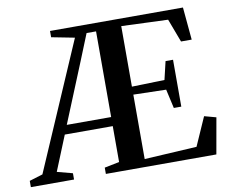

<svg xmlns="http://www.w3.org/2000/svg" viewBox="-134 -845 1137 948"><g transform="rotate(-10 434.0 -371.5)"><path d="M-53.5 0V-31.5L13.5 -52L289 -689L173.5 -711.5V-743H840L855 -579.5H801.5L757.5 -696.5L524 -705.5V-402L688 -406.5L709.5 -497.5H747V-262.5H709.5L688 -358L524 -362V-39L786.5 -54L849.5 -196.5L908.5 -180.5L876.5 0H322.5V-31.5L397 -46.5V-226.5H156.5L85.5 -52L163 -31.5V0ZM174.5 -272H397V-701.5H349.5L296 -569Z"/></g></svg>

Font: Merriweather 96pt SemiBold
Style: Regular
Weight: 600
Version: Version 2.100